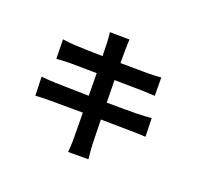

<svg xmlns="http://www.w3.org/2000/svg" viewBox="-179 -1032 1358 1312"><g transform="rotate(30 500.0 -375.5)"><path d="M92 -293 120 -159C143 -165 177 -172 220 -180L459 -221L493 -39C499 -10 502 25 506 62L651 36C642 4 632 -32 625 -62L589 -242L806 -277C844 -283 885 -290 912 -292L885 -424C859 -416 822 -408 783 -400C738 -391 656 -377 566 -362L535 -522L735 -554C765 -558 805 -564 827 -566L803 -697C779 -690 741 -682 709 -676L512 -643L496 -735C491 -759 488 -793 485 -813L344 -790C351 -766 358 -742 364 -714L382 -623C296 -609 219 -598 184 -594C153 -590 123 -588 91 -587L118 -449C152 -458 178 -463 210 -470L406 -502L436 -341L196 -304C164 -300 119 -294 92 -293Z"/></g></svg>

Font: Noto Sans JP
Style: Bold
Weight: 700
Designer: Ryoko NISHIZUKA 西塚涼子 (kana, bopomofo & ideographs); Paul D. Hunt (Latin, Greek & Cyrillic); Sandoll Communications 산돌커뮤니
Foundry: Adobe
Version: Version 2.004;hotconv 1.0.118;makeotfexe 2.5.65603